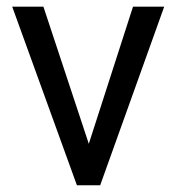

<svg xmlns="http://www.w3.org/2000/svg" viewBox="-20 -548 524 568"><path d="M242.7 -122.6 373.5 -528.3H465.8L276.4 0H207.5L16.1 -528.3H108.4Z"/></svg>

Font: SteelSelectRoboto
Style: Roboto-Regular
Weight: 400
Designer: Google
Version: Version 2.137; 2017